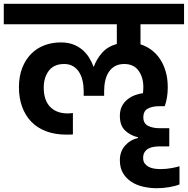

<svg xmlns="http://www.w3.org/2000/svg" viewBox="-41 -760 992 1014"><path d="M-21 -740H931V-632H701V-526Q732 -516 758.5 -496.5Q785 -477 804 -448.5Q823 -420 834 -382.5Q845 -345 845 -299Q845 -272 841 -247Q837 -222 829 -199H796Q764 -199 740 -186.5Q716 -174 716 -140Q716 -108 741 -95.5Q766 -83 799 -83H853V13H804Q787 13 771 15.5Q755 18 742.5 25Q730 32 722.5 44Q715 56 715 74Q715 92 723 103Q731 114 744 121Q757 128 773.5 130.5Q790 133 807 133Q838 133 866.5 127.5Q895 122 907 118V214Q885 223 852 228.5Q819 234 788 234Q751 234 715.5 226Q680 218 652.5 200Q625 182 608.5 154Q592 126 592 86Q592 40 619.5 9Q647 -22 688 -31V-35Q648 -44 620 -70.5Q592 -97 592 -147Q592 -177 602.5 -198Q613 -219 630.5 -233.5Q648 -248 669.5 -256.5Q691 -265 714 -268Q715 -276 715.5 -284Q716 -292 716 -300Q716 -352 690.5 -387Q665 -422 615 -422Q587 -422 567 -411Q547 -400 534 -380.5Q521 -361 515 -335Q509 -309 509 -279V-254H401V-279Q401 -308 395 -334Q389 -360 376.5 -379.5Q364 -399 344.5 -410.5Q325 -422 298 -422Q244 -422 217 -386.5Q190 -351 190 -297Q190 -231 223.5 -196Q257 -161 317 -161Q322 -161 329 -161.5Q336 -162 344 -163V-50Q334 -49 325.5 -49Q317 -49 310 -49Q249 -49 202 -67Q155 -85 123.5 -118Q92 -151 75.5 -197Q59 -243 59 -299Q59 -357 76.5 -401.5Q94 -446 124 -476Q154 -506 194 -521Q234 -536 280 -536Q317 -536 345 -525.5Q373 -515 394 -497Q415 -479 429.5 -456Q444 -433 452 -409H455Q469 -448 498 -481Q527 -514 576 -528V-632H-21Z"/></svg>

Font: Poppins SemiBold
Style: Regular
Weight: 600
Designer: Ninad Kale (Devanagari), Jonny Pinhorn (Latin)
Foundry: Indian Type Foundry
Version: Version 3.002 2017